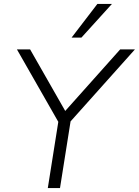

<svg xmlns="http://www.w3.org/2000/svg" viewBox="-20 -956 706 976"><path d="M223 0 281 -366 287 -318 66 -705H133L319 -379H300L591 -705H666L320 -318L343 -366L285 0ZM344 -765 475 -936H549L394 -765Z"/></svg>

Font: Nunito Sans 12pt ExtraLight 12pt Light
Style: Italic
Weight: 300
Italic angle: -9°
Version: Version 3.101;gftools[0.9.27]